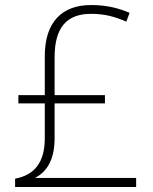

<svg xmlns="http://www.w3.org/2000/svg" viewBox="-20 -743 610 763"><path d="M342 -723C225 -723 158 -654 158 -520V-365H53V-332H158V-193C158 -97 116 -47 40 -33V0H521V-36H119C163 -59 197 -103 197 -194V-332H397V-365H197V-515C197 -634 245 -688 342 -688C398 -688 438 -676 482 -657L495 -692C455 -709 407 -723 342 -723Z"/></svg>

Font: Noto Sans Sinhala UI ExtraLight
Style: Regular
Weight: 200
Designer: Jelle Bosma - Monotype Design Team
Foundry: Monotype Imaging Inc.
Version: Version 2.006